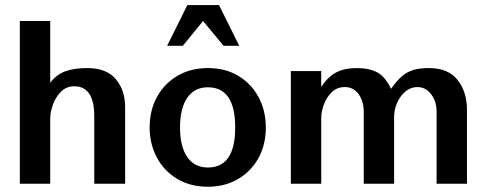

<svg xmlns="http://www.w3.org/2000/svg" viewBox="-20 -709 1880 741"><path d="M56.6 0V-627.9H173.8V-389.6Q197.3 -420.9 231.4 -433.6Q265.6 -446.3 316.4 -446.3Q391.6 -446.3 427.2 -403.3Q462.9 -360.4 462.9 -295.9V0H343.8V-260.7Q343.8 -376 266.6 -376Q236.3 -376 215.8 -355.5Q195.3 -335 184.6 -306.2Q173.8 -277.3 173.8 -252V0Z M782.2 11.7Q714.8 11.7 664.1 -18.6Q613.3 -48.8 585.4 -101.1Q557.6 -153.3 557.6 -216.8Q557.6 -284.2 586.4 -335.9Q615.2 -387.7 666 -417Q716.8 -446.3 782.2 -446.3Q850.6 -446.3 900.9 -415.5Q951.2 -384.8 978.5 -333Q1005.9 -281.2 1005.9 -216.8Q1005.9 -149.4 977.1 -98.1Q948.2 -46.9 897.9 -17.6Q847.7 11.7 782.2 11.7ZM782.2 -62.5Q887.7 -62.5 887.7 -216.8Q887.7 -372.1 782.2 -372.1Q730.5 -372.1 702.6 -331.5Q674.8 -291 674.8 -216.8Q674.8 -143.6 702.6 -103Q730.5 -62.5 782.2 -62.5ZM625 -532.2 703.1 -689.5H825.2L903.3 -532.2H842.8L763.7 -627.9L685.5 -532.2Z M1102.5 0V-434.6H1219.7V-374Q1247.1 -414.1 1278.8 -430.2Q1310.5 -446.3 1356.4 -446.3Q1405.3 -446.3 1436 -429.7Q1466.8 -413.1 1489.3 -366.2Q1511.7 -398.4 1532.2 -415.5Q1552.7 -432.6 1577.1 -439.5Q1601.6 -446.3 1634.8 -446.3Q1710 -446.3 1746.1 -400.4Q1782.2 -354.5 1782.2 -285.2V0H1665V-278.3Q1665 -317.4 1644 -345.2Q1623 -373 1590.8 -373Q1565.4 -373 1544.9 -356Q1524.4 -338.9 1512.7 -312.5Q1501 -286.1 1501 -257.8V0H1383.8V-278.3Q1383.8 -317.4 1364.3 -345.2Q1344.7 -373 1310.5 -373Q1281.2 -373 1261.2 -354Q1241.2 -335 1230.5 -307.1Q1219.7 -279.3 1219.7 -252V0Z"/></svg>

Font: Padauk Book
Style: Bold
Weight: 700
Designer: Debbi Hosken, Becca Hirsbrunner Spalinger
Foundry: SIL International
Version: Version 5.000